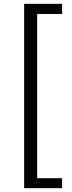

<svg xmlns="http://www.w3.org/2000/svg" viewBox="-20 -812 378 1002"><path d="M106 -792H304V-739H174V118H304V170H106Z"/></svg>

Font: Merged Yaku Han JP
Style: Regular
Weight: 400
Designer: Ryoko NISHIZUKA 西塚涼子 (kana, bopomofo & ideographs); Paul D. Hunt (Latin, Greek & Cyrillic); Sandoll Communications 산돌커뮤니
Foundry: Adobe
Version: Version 2.004